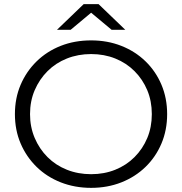

<svg xmlns="http://www.w3.org/2000/svg" viewBox="-20 -901 879 927"><path d="M420 6Q341 6 273.5 -20.5Q206 -47 156.5 -95.5Q107 -144 79.5 -208.5Q52 -273 52 -350Q52 -427 79.5 -491.5Q107 -556 156.5 -604.5Q206 -653 273 -679.5Q340 -706 420 -706Q499 -706 566 -679.5Q633 -653 682.5 -605Q732 -557 759.5 -492Q787 -427 787 -350Q787 -273 759.5 -208Q732 -143 682.5 -95Q633 -47 566 -20.5Q499 6 420 6ZM420 -60Q483 -60 536.5 -81.5Q590 -103 629.5 -142.5Q669 -182 691 -234.5Q713 -287 713 -350Q713 -413 691 -465.5Q669 -518 629.5 -557.5Q590 -597 536.5 -618.5Q483 -640 420 -640Q357 -640 303 -618.5Q249 -597 209.5 -557.5Q170 -518 147.5 -465.5Q125 -413 125 -350Q125 -288 147.5 -235Q170 -182 209.5 -142.5Q249 -103 303 -81.5Q357 -60 420 -60ZM255 -757 384 -881H456L585 -757H519L392 -863H448L321 -757Z"/></svg>

Font: MOST Montserrat
Style: Regular
Weight: 400
Designer: Julieta Ulanovsky
Foundry: Julieta Ulanovsky
Version: Version 8.000;March 11, 2024;FontCreator 15.0.0.2926 64-bit